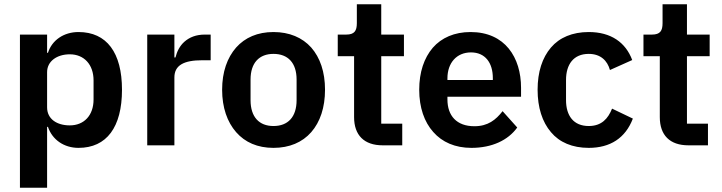

<svg xmlns="http://www.w3.org/2000/svg" viewBox="-20 -685 3402 905"><path d="M74 -522H202V-436H206C225 -496 281 -534 350 -534C483 -534 555 -437 555 -262C555 -86 483 12 350 12C281 12 226 -27 206 -87H202V200H74ZM309 -94C376 -94 421 -141 421 -216V-306C421 -381 376 -429 309 -429C248 -429 202 -396 202 -345V-179C202 -124 248 -94 309 -94Z M674 0V-522H802V-414H807C814 -442 827 -469 850 -489C873 -509 904 -522 945 -522H973V-401H933C846 -401 802 -377 802 -320V0Z M1269 12C1194 12 1135 -14 1093 -62C1051 -110 1027 -178 1027 -262C1027 -346 1051 -413 1093 -461C1135 -508 1194 -534 1269 -534C1344 -534 1405 -508 1447 -461C1489 -413 1512 -346 1512 -262C1512 -178 1489 -110 1447 -62C1405 -14 1344 12 1269 12ZM1269 -91C1337 -91 1378 -133 1378 -213V-310C1378 -389 1337 -431 1269 -431C1202 -431 1161 -389 1161 -310V-213C1161 -133 1202 -91 1269 -91Z M1784 0C1696 0 1649 -48 1649 -133V-420H1572V-522H1612C1651 -522 1662 -540 1662 -576V-665H1777V-522H1884V-420H1777V-102H1876V0Z M2202 12C2125 12 2064 -15 2022 -63C1980 -110 1956 -178 1956 -262C1956 -345 1979 -412 2020 -460C2061 -507 2122 -534 2198 -534C2279 -534 2339 -504 2378 -456C2417 -408 2436 -343 2436 -271V-229H2089V-216C2089 -140 2132 -90 2216 -90C2280 -90 2317 -120 2349 -161L2418 -84C2375 -24 2299 12 2202 12ZM2200 -438C2132 -438 2089 -388 2089 -316V-308H2303V-317C2303 -389 2267 -438 2200 -438Z M2755 12C2678 12 2617 -14 2577 -62C2536 -110 2514 -178 2514 -262C2514 -346 2536 -413 2577 -461C2617 -508 2678 -534 2755 -534C2860 -534 2929 -485 2960 -402L2855 -355C2843 -399 2811 -431 2755 -431C2683 -431 2648 -381 2648 -308V-213C2648 -140 2683 -91 2755 -91C2816 -91 2846 -126 2865 -173L2963 -126C2928 -34 2856 12 2755 12Z M3225 0C3137 0 3090 -48 3090 -133V-420H3013V-522H3053C3092 -522 3103 -540 3103 -576V-665H3218V-522H3325V-420H3218V-102H3317V0Z"/></svg>

Font: Plexus Sans SemiBold
Style: Regular
Weight: 600
Version: Version 2.001;PS 002.001;hotconv 1.0.70;makeotf.lib2.5.58329